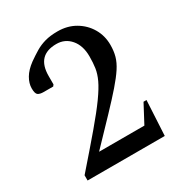

<svg xmlns="http://www.w3.org/2000/svg" viewBox="-160 -781 835 892"><g transform="rotate(-30 257.0 -335.0)"><path d="M52 0V-28Q137 -125 192.5 -190.5Q248 -256 279.5 -300Q311 -344 325.5 -375Q340 -406 344 -433.5Q348 -461 348 -495Q348 -553 318.5 -587.5Q289 -622 243 -622Q138 -622 138 -511V-466L132 -458H81Q61 -458 51 -465Q41 -472 41 -500Q41 -527 57 -554.5Q73 -582 107 -607Q134 -626 157.5 -640Q181 -654 209.5 -662Q238 -670 277 -670Q330 -670 371 -646Q412 -622 435.5 -582Q459 -542 459 -493Q459 -460 451.5 -433Q444 -406 425 -377Q406 -348 373 -310Q340 -272 289 -218.5Q238 -165 165 -89H408L460 -187H476L466 0Z"/></g></svg>

Font: Spectral Medium
Style: Regular
Weight: 500
Designer: Jean-Baptiste Levee
Foundry: Production Type
Version: Version 2.001